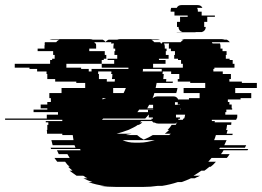

<svg xmlns="http://www.w3.org/2000/svg" viewBox="-139 -725 1030 755"><path d="M871 -379H786V-359H849V-339H807V-334H757V-324H763V-314H772V-299H774V-294H751V-284H747V-274H794Q794 -270 794 -266.5Q794 -263 793 -259H791Q790 -257 790 -254H694V-249H706Q706 -248 705.5 -247Q705 -246 705 -244H771L770 -234H754Q753 -229 752.5 -224Q752 -219 750 -214H756Q755 -210 754 -206.5Q753 -203 752 -199H776Q776 -198 775.5 -197Q775 -196 775 -194H710Q707 -183 703 -174H752L743 -154H829Q826 -149 824 -144H726L723 -139H837L834 -134H740Q738 -130 735.5 -126.5Q733 -123 730 -119H764Q762 -115 759 -111.5Q756 -108 753 -104H693L680 -89H710Q700 -77 689 -69H684Q680 -65 675 -61.5Q670 -58 665 -54H653Q646 -49 638 -44Q630 -39 622 -34H648Q646 -33 643.5 -32Q641 -31 638 -29H637Q635 -28 632.5 -27Q630 -26 627 -24H612Q593 -15 575 -9H560Q530 1 498 6H480Q467 8 453.5 9Q440 10 426 10H316Q300 10 285 9Q270 8 256 6H273Q239 2 209 -9H225Q206 -15 189 -24H205Q202 -26 199.5 -27Q197 -28 195 -29H196Q194 -31 192 -32Q190 -33 188 -34H162Q155 -39 148 -44Q141 -49 134 -54H146Q142 -58 137.5 -61.5Q133 -65 129 -69H135Q125 -77 117 -89H86L75 -104H135L126 -119H92Q90 -123 88.5 -126.5Q87 -130 85 -134H178Q178 -135 176 -139H62L60 -144H158L154 -154H68Q67 -159 65.5 -164Q64 -169 63 -174H150L147 -194H106V-199H46Q46 -203 46 -206.5Q46 -210 45 -214H47V-234H51V-244H41V-249H106V-254H-119V-259H45V-274H89V-284H-7V-294H47V-299H21V-314H47V-324H61V-339H55V-359H103V-379H196V-399H161V-404H78V-414H47V-434H44V-444H7V-454H-23V-459H-81V-474H58V-489H66V-494H76V-509H70V-524H9V-534H36V-544Q36 -548 38 -554H35L38 -559H82Q87 -566 95 -569H56Q62 -571 66 -571H215Q220 -571 226 -569H265Q272 -566 276 -560Q281 -566 288 -569H322Q328 -571 332 -571H480Q484 -571 490 -569H456Q462 -566 468 -559H491L494 -554H497L500 -559H571Q577 -566 583 -569H574Q577 -570 579.5 -570.5Q582 -571 585 -571H734Q738 -571 744 -569H753Q759 -566 765 -559H694L697 -554H726Q728 -548 728 -544V-534H736V-524H752V-509H749V-494H764V-489H776V-474H783V-459H704V-454H700V-444H737V-434H769V-414H763V-404H812V-399H871ZM180 -454H210V-444H221V-454H366V-459H261V-474H310V-489H284V-494H322V-509H311V-524H314V-534H307V-542Q307 -545 307.5 -548Q308 -551 309 -554H297L299 -559H232L235 -554H238Q239 -551 239 -545V-534H212V-524H273V-509H279V-494H269V-489H261V-474H122V-459H180ZM526 -554H506Q509 -548 509 -542V-534H516V-524H513V-509H524V-494H486V-489H512V-474H463V-459H580V-474H573V-489H561V-494H546V-509H549V-524H533V-534H525V-545Q525 -551 526 -554ZM497 -444V-454H423Q423 -452 423 -449Q423 -446 422 -444ZM250 -414H281V-404H312L313 -414H301Q302 -419 302.5 -424Q303 -429 303 -434H298Q299 -436 299 -439Q299 -442 299 -444H247V-434H250ZM646 -359H583V-379H668V-399H609V-404H560V-414H566V-434H534V-444H501L500 -434H505L503 -414H515L514 -404H541Q541 -403 540.5 -402Q540 -401 540 -399H477Q476 -394 475 -389Q474 -384 473 -379H559Q558 -374 557 -369Q556 -364 554 -359H468Q467 -354 465 -349Q463 -344 461 -339H499Q497 -335 497 -334Q496 -332 495 -329Q494 -326 492 -324H479Q478 -322 477 -319Q476 -316 474 -314H448L440 -299H465L462 -294H408Q407 -292 405 -289Q403 -286 401 -284H497Q495 -282 493 -279Q491 -276 489 -274H445Q442 -270 439 -266.5Q436 -263 432 -259H267Q266 -258 265 -257Q264 -256 262 -254H580Q582 -258 582 -259H585Q587 -263 587.5 -266.5Q588 -270 589 -274H542Q543 -276 543 -279Q543 -282 544 -284H547Q548 -286 548 -289Q548 -292 548 -294H571V-299H569V-314H560V-324H554V-334H604V-339H646ZM306 -359H347Q349 -364 351.5 -368.5Q354 -373 356 -379H306ZM264 -334Q268 -335 271 -336.5Q274 -338 278 -339H264ZM558 -244H492Q494 -248 494 -249H482Q482 -250 482.5 -250Q483 -250 483 -251L481 -249H417L411 -244H421Q418 -241 414.5 -238.5Q411 -236 407 -234H403Q395 -228 385.5 -223.5Q376 -219 366 -214H365Q342 -205 319 -199H378Q373 -198 368 -197Q363 -196 358 -195L359 -194H400Q411 -184 426 -176Q446 -184 462 -194H526Q528 -196 530 -197Q532 -198 533 -199H509Q514 -203 518 -206.5Q522 -210 526 -214H520Q531 -225 536 -234H552ZM409 -164Q425 -164 440.5 -167Q456 -170 470 -174H343Q364 -164 391 -164ZM570 -293H550V-283H553V-263H569V-258H563Q561 -247 554 -243H560Q555 -239 547 -239H484Q475 -239 470 -243H465Q458 -247 456 -258H462V-263H446V-283H443V-293H463V-313H442V-323H456V-324Q456 -331 461 -338H462Q464 -341 467 -343H468Q473 -346 480 -346H543Q549 -346 555 -343H554Q556 -342 560 -338H559Q563 -333 563 -324V-323H549V-313H570ZM654 -664H706V-659H676V-639H664V-619H670Q670 -604 655 -599H632Q630 -598 625 -598H562Q557 -598 554 -599H578Q563 -604 563 -619H557V-639H569V-659H599V-664H547V-679H532V-683Q532 -688 534 -694H556Q561 -705 575 -705H638Q652 -705 657 -694H636Q639 -690 639 -683V-679H654Z"/></svg>

Font: Rubik Glitch
Style: Regular
Weight: 400
Designer: Hubert and Fischer, NaN
Foundry: Hubert and Fischer, NaN
Version: Version 2.200